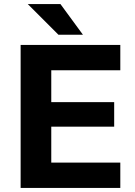

<svg xmlns="http://www.w3.org/2000/svg" viewBox="-20 -920 660 940"><path d="M81 0V-700H569V-576H231V-420H539V-300H231V-124H569V0ZM266 -750 116 -900H276L386 -750Z"/></svg>

Font: Golos Text SemiBold
Style: Regular
Weight: 600
Designer: A.Korolkova, Vitaly Kuzmin
Foundry: ParaType Ltd
Version: Version 2.004